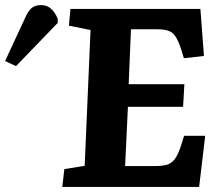

<svg xmlns="http://www.w3.org/2000/svg" viewBox="-213 -735 861 755"><path d="M143 -617 58 -634 64 -700H575L589 -515L510 -506L499 -542Q484 -589 466 -604.5Q448 -620 405 -620H302L293 -404H512L507 -315H290L279 -82H397Q424 -82 442.5 -87Q461 -92 474 -109Q487 -126 498 -160L511 -201H594L570 0H32L40 -70L120 -83ZM-150 -475 -193 -495 -115 -663Q-103 -691 -89 -703Q-75 -715 -52 -715Q-28 -715 -12 -700.5Q4 -686 14 -661V-645Z"/></svg>

Font: Literata 12pt
Style: Bold Italic
Weight: 700
Italic angle: -2°
Designer: Latin by Veronika Burian and Jose Scaglione. Greek by Irene Vlachou. Cyrillic by Vera Evstafieva
Foundry: TypeTogether
Version: Version 3.002